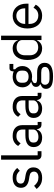

<svg xmlns="http://www.w3.org/2000/svg" viewBox="1243 -2023 992 3518"><g transform="rotate(-90 1739.0 -264.0)"><path d="M240 12Q168 12 119.5 -15.5Q71 -43 36 -89L93 -135Q123 -97 160 -76.5Q197 -56 246 -56Q297 -56 325.5 -78Q354 -100 354 -140Q354 -170 334.5 -191.5Q315 -213 264 -221L223 -227Q187 -232 157 -242.5Q127 -253 104.5 -270.5Q82 -288 69.5 -314Q57 -340 57 -376Q57 -414 71 -442.5Q85 -471 109.5 -490Q134 -509 168 -518.5Q202 -528 241 -528Q304 -528 346.5 -506Q389 -484 421 -445L368 -397Q351 -421 318 -440.5Q285 -460 235 -460Q185 -460 159.5 -438.5Q134 -417 134 -380Q134 -342 159.5 -325Q185 -308 233 -300L273 -294Q359 -281 395 -244.5Q431 -208 431 -149Q431 -74 380 -31Q329 12 240 12Z M657 0Q615 0 593.5 -23.5Q572 -47 572 -83V-740H652V-70H728V0Z M1219 0Q1174 0 1154.5 -24Q1135 -48 1130 -84H1125Q1108 -36 1069 -12Q1030 12 976 12Q894 12 848.5 -30Q803 -72 803 -144Q803 -217 856.5 -256Q910 -295 1023 -295H1125V-346Q1125 -401 1095 -430Q1065 -459 1003 -459Q956 -459 924.5 -438Q893 -417 872 -382L824 -427Q845 -469 891 -498.5Q937 -528 1007 -528Q1101 -528 1153 -482Q1205 -436 1205 -354V-70H1264V0ZM989 -56Q1019 -56 1044 -63Q1069 -70 1087 -83Q1105 -96 1115 -113Q1125 -130 1125 -150V-235H1019Q950 -235 918.5 -215Q887 -195 887 -157V-136Q887 -98 914.5 -77Q942 -56 989 -56Z M1753 0Q1708 0 1688.5 -24Q1669 -48 1664 -84H1659Q1642 -36 1603 -12Q1564 12 1510 12Q1428 12 1382.5 -30Q1337 -72 1337 -144Q1337 -217 1390.5 -256Q1444 -295 1557 -295H1659V-346Q1659 -401 1629 -430Q1599 -459 1537 -459Q1490 -459 1458.5 -438Q1427 -417 1406 -382L1358 -427Q1379 -469 1425 -498.5Q1471 -528 1541 -528Q1635 -528 1687 -482Q1739 -436 1739 -354V-70H1798V0ZM1523 -56Q1553 -56 1578 -63Q1603 -70 1621 -83Q1639 -96 1649 -113Q1659 -130 1659 -150V-235H1553Q1484 -235 1452.5 -215Q1421 -195 1421 -157V-136Q1421 -98 1448.5 -77Q1476 -56 1523 -56Z M2347 57Q2347 137 2284.5 174.5Q2222 212 2097 212Q1976 212 1923 179Q1870 146 1870 85Q1870 43 1892 19.5Q1914 -4 1952 -15V-26Q1906 -48 1906 -98Q1906 -137 1931 -157.5Q1956 -178 1995 -188V-192Q1949 -214 1923.5 -255Q1898 -296 1898 -350Q1898 -389 1912 -422Q1926 -455 1951.5 -478.5Q1977 -502 2012.5 -515Q2048 -528 2092 -528Q2147 -528 2190 -508V-517Q2190 -547 2204 -566.5Q2218 -586 2250 -586H2327V-516H2229V-483Q2257 -459 2272.5 -425.5Q2288 -392 2288 -350Q2288 -311 2274 -278Q2260 -245 2234.5 -221.5Q2209 -198 2173 -185Q2137 -172 2093 -172Q2068 -172 2043 -177Q2017 -170 1996 -156.5Q1975 -143 1975 -119Q1975 -96 1997 -88Q2019 -80 2054 -80H2164Q2260 -80 2303.5 -43.5Q2347 -7 2347 57ZM2272 63Q2272 32 2248.5 13.5Q2225 -5 2165 -5H1993Q1945 17 1945 65Q1945 99 1970.5 123Q1996 147 2057 147H2131Q2198 147 2235 126Q2272 105 2272 63ZM2093 -236Q2144 -236 2174 -260.5Q2204 -285 2204 -336V-364Q2204 -415 2174 -439.5Q2144 -464 2093 -464Q2042 -464 2012 -439.5Q1982 -415 1982 -364V-336Q1982 -285 2012 -260.5Q2042 -236 2093 -236Z M2764 -84H2760Q2713 12 2609 12Q2561 12 2522 -7Q2483 -26 2455.5 -61Q2428 -96 2413.5 -146Q2399 -196 2399 -258Q2399 -320 2413.5 -370Q2428 -420 2455.5 -455Q2483 -490 2522 -509Q2561 -528 2609 -528Q2663 -528 2701.5 -504.5Q2740 -481 2760 -432H2764V-740H2844V0H2764ZM2631 -60Q2658 -60 2682.5 -67Q2707 -74 2725 -87.5Q2743 -101 2753.5 -120.5Q2764 -140 2764 -165V-357Q2764 -378 2753.5 -396.5Q2743 -415 2725 -428Q2707 -441 2682.5 -448.5Q2658 -456 2631 -456Q2563 -456 2524 -413.5Q2485 -371 2485 -302V-214Q2485 -145 2524 -102.5Q2563 -60 2631 -60Z M3208 12Q3155 12 3112.5 -7Q3070 -26 3039.5 -61.5Q3009 -97 2992.5 -146.5Q2976 -196 2976 -258Q2976 -319 2992.5 -369Q3009 -419 3039.5 -454.5Q3070 -490 3112.5 -509Q3155 -528 3208 -528Q3260 -528 3301 -509Q3342 -490 3371 -456.5Q3400 -423 3415.5 -377Q3431 -331 3431 -276V-238H3060V-214Q3060 -181 3070.5 -152.5Q3081 -124 3100.5 -103Q3120 -82 3148.5 -70Q3177 -58 3213 -58Q3262 -58 3298.5 -81Q3335 -104 3355 -147L3412 -106Q3387 -53 3334 -20.5Q3281 12 3208 12ZM3208 -461Q3175 -461 3148 -449.5Q3121 -438 3101.5 -417Q3082 -396 3071 -367.5Q3060 -339 3060 -305V-298H3345V-309Q3345 -378 3307.5 -419.5Q3270 -461 3208 -461Z"/></g></svg>

Font: IBMPlexSans
Style: Regular
Weight: 400
Designer: Mike Abbink, Paul van der Laan, Pieter van Rosmalen
Foundry: Bold Monday
Version: Version 3.1